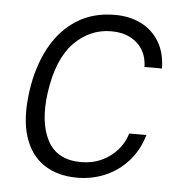

<svg xmlns="http://www.w3.org/2000/svg" viewBox="-44 -570 602 623"><g transform="rotate(5 257.0 -258.5)"><path d="M229.5 10Q165.5 10 121 -19.5Q76.5 -49 57.5 -108.2Q38.5 -167.5 51 -257Q62.5 -337.5 95.5 -398.5Q128.5 -459.5 181.5 -493.2Q234.5 -527 306 -527Q354 -527 391.2 -508.5Q428.5 -490 450.2 -454.5Q472 -419 473 -367H416Q415.5 -398.5 401.2 -422.2Q387 -446 361 -459.5Q335 -473 299 -473Q229 -473 177.5 -420Q126 -367 110.5 -257Q97 -160 128 -100.8Q159 -41.5 238 -41.5Q274 -41.5 304 -55.2Q334 -69 355.2 -93Q376.5 -117 385.5 -147.5H441.5Q426.5 -96.5 394.5 -61.2Q362.5 -26 320 -8Q277.5 10 229.5 10Z"/></g></svg>

Font: Public Sans Thin ExtraLight
Style: Italic
Weight: 250
Italic angle: -8°
Version: Version 2.001